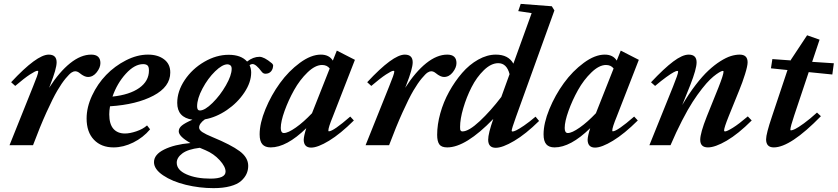

<svg xmlns="http://www.w3.org/2000/svg" viewBox="-20 -745 4298 985"><path d="M28.8 0 149.4 -300.8Q176.3 -365.7 176.3 -378.4Q176.3 -381.8 171.4 -381.8Q162.6 -381.8 133.5 -362.8Q104.5 -343.8 58.1 -304.2L37.1 -323.2Q168.9 -464.8 230 -464.8Q270.5 -464.8 270.5 -425.3Q270.5 -392.6 237.3 -308.1L231.9 -294.4Q284.7 -376.5 339.8 -420.7Q395 -464.8 447.8 -464.8Q495.1 -464.8 495.1 -421.4Q495.1 -398.4 476.3 -374.3Q457.5 -350.1 431.2 -350.1Q413.1 -350.1 389.2 -369.6Q377.4 -379.4 365.2 -379.4Q357.4 -379.4 347.2 -373Q336.9 -366.7 316.9 -342.8Q296.9 -318.8 274.2 -280.3Q251.5 -241.7 218.5 -168.9Q185.5 -96.2 149.4 0Z M562.5 11.2Q499.5 11.2 461.9 -28.1Q424.3 -67.4 424.3 -137.2Q424.3 -194.8 452.4 -254.9Q480.5 -314.9 524.7 -360.6Q568.8 -406.2 626.2 -435.5Q683.6 -464.8 739.3 -464.8Q790 -464.8 822 -440.4Q854 -416 853.5 -372.6Q853.5 -299.8 767.1 -254.2Q680.7 -208.5 544.4 -199.7Q540.5 -177.7 540.5 -158.7Q540.5 -108.4 561.8 -84.2Q583 -60.1 621.1 -60.1Q646 -60.1 679.4 -71.3Q712.9 -82.5 734.4 -101.6L750 -81.5Q714.4 -39.1 663.6 -13.9Q612.8 11.2 562.5 11.2ZM714.4 -416Q670.4 -416 625.5 -366.7Q580.6 -317.4 557.1 -249.5Q645 -258.8 694.6 -293.9Q744.1 -329.1 744.1 -383.3Q744.1 -403.3 736.3 -409.7Q728.5 -416 714.4 -416Z M1075.7 220.2Q1003.4 220.2 933.3 203.1Q863.3 186 816.7 154.5Q770 123 770 86.9Q770 47.9 822.3 22Q874.5 -3.9 957 -11.2Q897 -44.9 897 -71.3Q897 -87.9 913.1 -101.1Q929.2 -114.3 967.3 -130.9Q889.2 -142.1 889.2 -217.3Q889.2 -276.9 927.7 -334.5Q966.3 -392.1 1028.1 -428Q1089.8 -463.9 1153.3 -463.9Q1216.8 -463.9 1247.6 -429.2Q1278.8 -453.6 1311 -453.6Q1335 -453.6 1374 -420.9Q1375 -420.4 1376.2 -418.9Q1377.4 -417.5 1378.2 -416.3Q1378.9 -415 1379.6 -413.8Q1380.4 -412.6 1380.9 -412.1L1381.3 -411.6Q1381.3 -391.1 1370.6 -378.9Q1359.9 -366.7 1341.8 -366.7Q1330.1 -366.7 1322.3 -377.4Q1293 -416.5 1275.4 -416.5Q1267.6 -416.5 1260.3 -410.6Q1268.6 -393.1 1268.6 -373Q1268.6 -322.8 1233.6 -270.3Q1198.7 -217.8 1143.8 -180.4Q1088.9 -143.1 1031.2 -132.8Q1001.5 -111.3 1001.5 -90.8Q1001.5 -78.1 1018.6 -66.9Q1035.6 -55.7 1070.3 -41.5Q1165 -2.4 1209.2 30.3Q1253.4 63 1253.4 106Q1253.4 127.9 1244.6 147.2Q1235.8 166.5 1216.6 183.6Q1197.3 200.7 1161.1 210.4Q1125 220.2 1075.7 220.2ZM1005.4 -178.2Q1030.8 -178.2 1070.1 -216.8Q1109.4 -255.4 1138.9 -306.9Q1168.5 -358.4 1168.5 -392.1Q1168.5 -404.3 1162.1 -409.7Q1155.8 -415 1147 -415Q1120.6 -415 1083.5 -378.9Q1046.4 -342.8 1018.8 -290.8Q991.2 -238.8 991.2 -199.2Q991.2 -178.2 1005.4 -178.2ZM886.7 89.8Q886.7 127 936.3 149.2Q985.8 171.4 1059.6 171.4Q1137.2 171.4 1137.2 135.3Q1137.2 109.9 1106.9 76.7Q1076.7 43.5 1033.7 25.4Q1007.3 14.2 1004.9 13.2Q944.3 20.5 915.5 42Q886.7 63.5 886.7 89.8Z M1368.7 11.2Q1339.8 11.2 1325.9 -4.9Q1312 -21 1312 -55.7Q1312 -112.8 1341.8 -185.1Q1371.6 -257.3 1416.3 -318.8Q1460.9 -380.4 1518.3 -422.6Q1575.7 -464.8 1626 -464.8Q1668.5 -464.8 1687.5 -434.1L1708 -485.4L1800.8 -438L1687.5 -147Q1664.6 -91.3 1664.6 -75.7Q1664.6 -71.3 1667 -71.3Q1689.9 -71.3 1776.9 -147L1795.4 -127Q1726.6 -58.6 1668.5 -23.2Q1610.4 12.2 1576.2 12.2Q1539.1 12.2 1538.1 -27.3Q1538.6 -47.4 1551.3 -87.4Q1450.2 11.2 1368.7 11.2ZM1420.4 -88.4Q1420.4 -62.5 1436.5 -62.5Q1457.5 -62.5 1497.6 -90.6Q1537.6 -118.7 1580.6 -164.1L1671.4 -393.6Q1657.7 -411.6 1632.3 -411.6Q1597.2 -411.6 1557.6 -373.5Q1518.1 -335.4 1488.8 -283Q1459.5 -230.5 1439.9 -176Q1420.4 -121.6 1420.4 -88.4Z M1855.5 0 1976.1 -300.8Q2002.9 -365.7 2002.9 -378.4Q2002.9 -381.8 1998 -381.8Q1989.3 -381.8 1960.2 -362.8Q1931.2 -343.8 1884.8 -304.2L1863.8 -323.2Q1995.6 -464.8 2056.6 -464.8Q2097.2 -464.8 2097.2 -425.3Q2097.2 -392.6 2064 -308.1L2058.6 -294.4Q2111.3 -376.5 2166.5 -420.7Q2221.7 -464.8 2274.4 -464.8Q2321.8 -464.8 2321.8 -421.4Q2321.8 -398.4 2303 -374.3Q2284.2 -350.1 2257.8 -350.1Q2239.7 -350.1 2215.8 -369.6Q2204.1 -379.4 2191.9 -379.4Q2184.1 -379.4 2173.8 -373Q2163.6 -366.7 2143.6 -342.8Q2123.5 -318.8 2100.8 -280.3Q2078.1 -241.7 2045.2 -168.9Q2012.2 -96.2 1976.1 0Z M2274.4 11.2Q2244.6 11.2 2233.6 -4.6Q2222.7 -20.5 2222.7 -53.2Q2222.7 -105.5 2238.8 -163.6Q2254.9 -221.7 2284.2 -274.7Q2313.5 -327.6 2350.6 -370.6Q2387.7 -413.6 2433.3 -439.2Q2479 -464.8 2523.9 -464.8Q2587.9 -464.8 2613.8 -418.5L2707.5 -677.7L2638.7 -688L2651.4 -725.1L2811 -712.9L2824.2 -691.4L2627.4 -146Q2605 -84 2605 -74.2Q2605 -70.3 2609.9 -70.3Q2615.2 -70.3 2628.4 -76.4Q2641.6 -82.5 2668.5 -100.8Q2695.3 -119.1 2727.5 -146.5L2745.6 -124.5Q2677.2 -57.1 2617.7 -22Q2558.1 13.2 2523.4 13.2Q2484.4 13.2 2484.4 -28.3Q2484.4 -59.6 2510.7 -134.8Q2369.6 11.2 2274.4 11.2ZM2340.3 -93.8Q2340.3 -85.4 2340.8 -81.5Q2341.3 -77.6 2344 -74.2Q2346.7 -70.8 2352.5 -70.8Q2384.8 -70.8 2441.2 -123.5Q2497.6 -176.3 2551.8 -247.6L2594.2 -364.7Q2579.6 -420.9 2536.1 -420.9Q2499.5 -420.9 2462.4 -385Q2425.3 -349.1 2399.2 -297.6Q2373 -246.1 2356.7 -190.2Q2340.3 -134.3 2340.3 -93.8Z M2825.2 11.2Q2796.4 11.2 2782.5 -4.9Q2768.6 -21 2768.6 -55.7Q2768.6 -112.8 2798.3 -185.1Q2828.1 -257.3 2872.8 -318.8Q2917.5 -380.4 2974.9 -422.6Q3032.2 -464.8 3082.5 -464.8Q3125 -464.8 3144 -434.1L3164.6 -485.4L3257.3 -438L3144 -147Q3121.1 -91.3 3121.1 -75.7Q3121.1 -71.3 3123.5 -71.3Q3146.5 -71.3 3233.4 -147L3252 -127Q3183.1 -58.6 3125 -23.2Q3066.9 12.2 3032.7 12.2Q2995.6 12.2 2994.6 -27.3Q2995.1 -47.4 3007.8 -87.4Q2906.7 11.2 2825.2 11.2ZM2877 -88.4Q2877 -62.5 2893.1 -62.5Q2914.1 -62.5 2954.1 -90.6Q2994.1 -118.7 3037.1 -164.1L3127.9 -393.6Q3114.3 -411.6 3088.9 -411.6Q3053.7 -411.6 3014.2 -373.5Q2974.6 -335.4 2945.3 -283Q2916 -230.5 2896.5 -176Q2877 -121.6 2877 -88.4Z M3311.5 0 3432.6 -300.3Q3459 -365.7 3459 -377.4Q3459 -381.3 3454.1 -381.3Q3449.2 -381.3 3436.3 -374.5Q3423.3 -367.7 3397.9 -349.4Q3372.6 -331.1 3340.8 -304.2L3319.8 -322.8Q3386.7 -394 3433.8 -429.4Q3481 -464.8 3513.2 -464.8Q3553.7 -464.8 3553.7 -425.3Q3553.7 -391.1 3521 -308.1L3480 -206.1Q3513.7 -263.7 3548.8 -309.3Q3584 -355 3614.7 -383.5Q3645.5 -412.1 3675.3 -430.9Q3705.1 -449.7 3729.2 -457.3Q3753.4 -464.8 3774.9 -464.8Q3815.4 -464.8 3815.4 -425.3Q3815.4 -406.7 3802.2 -364.5Q3789.1 -322.3 3772.5 -282.2L3718.3 -148.4Q3694.8 -89.8 3694.8 -76.2Q3694.8 -70.8 3699.7 -70.8Q3709.5 -70.8 3739.5 -89.4Q3769.5 -107.9 3816.4 -147.9L3836.4 -127Q3767.6 -58.1 3708.3 -23.4Q3648.9 11.2 3611.8 11.2Q3572.3 11.2 3572.3 -27.8Q3572.3 -62.5 3606 -147.5L3666 -296.4Q3691.9 -361.8 3691.9 -377.9Q3691.9 -381.3 3688 -381.3Q3685.1 -381.3 3677.5 -377.9Q3669.9 -374.5 3655 -364Q3640.1 -353.5 3622.8 -336.9Q3605.5 -320.3 3581.8 -290.3Q3558.1 -260.3 3533.4 -222.2Q3508.8 -184.1 3479 -126.2Q3449.2 -68.4 3419.9 0Z M3949.7 11.2Q3910.2 11.2 3910.2 -30.3Q3910.2 -58.1 3940.4 -147.5L4020 -385.7L3935.1 -394.5L3942.4 -441.9L4036.6 -435.1L4037.6 -438.5L4120.6 -564L4184.6 -541.5L4146.5 -427.7L4257.8 -420.4L4250 -362.8L4128.9 -375L4054.7 -153.3Q4034.7 -94.2 4034.7 -79.1Q4034.7 -76.2 4038.1 -76.2Q4044.9 -76.2 4059.6 -83.3Q4074.2 -90.3 4104.5 -112.3Q4134.8 -134.3 4171.4 -167.5L4191.4 -148.9Q4035.2 11.2 3949.7 11.2Z"/></svg>

Font: Elstob 6pt
Style: Italic
Weight: 700
Italic angle: -20°
Designer: Peter S. Baker
Version: Version 1.015